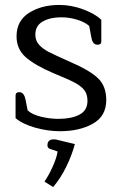

<svg xmlns="http://www.w3.org/2000/svg" viewBox="-20 -519 493 777"><path d="M43 -41V-132Q43 -146 58 -146Q77 -146 83 -117L92 -72Q111 -55 146.5 -46.5Q182 -38 217 -38Q269 -38 301.5 -55Q334 -72 334 -111Q334 -138 321 -154.5Q308 -171 281.5 -185Q255 -199 196 -223Q119 -256 83 -288.5Q47 -321 47 -372Q47 -435 97.5 -467Q148 -499 220 -499Q269 -499 317 -481Q365 -463 390 -439V-351Q390 -338 375 -338Q365 -338 359 -344.5Q353 -351 350 -366L341 -414Q323 -430 291.5 -439.5Q260 -449 228 -449Q183 -449 153 -432Q123 -415 123 -379Q123 -355 137.5 -338.5Q152 -322 176 -309.5Q200 -297 265 -268Q344 -234 377 -202Q410 -170 410 -114Q410 -49 356 -18.5Q302 12 223 12Q173 12 122 -2.5Q71 -17 43 -41ZM160 216Q179 188 194.5 152.5Q210 117 213 94L184 84Q172 81 172 69Q172 57 178.5 51Q185 45 197 45Q204 45 208 46L283 64Q271 109 248 156Q225 203 195 238Z"/></svg>

Font: Maitree
Style: Regular
Weight: 400
Designer: CadsonDemak Team
Foundry: CadsonDemak
Version: Version 1.000